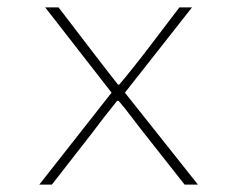

<svg xmlns="http://www.w3.org/2000/svg" viewBox="-20 -498 640 518"><path d="M86 0 281 -248 102 -478H138L236 -350Q251 -331 266.5 -310.5Q282 -290 298 -270H302Q319 -290 336 -311.5Q353 -333 368 -352L464 -478H498L317 -248L514 0H478L370 -137Q354 -157 336 -181Q318 -205 300 -226H296Q278 -204 261 -182Q244 -160 226 -136L120 0Z"/></svg>

Font: Source Code Pro ExtraLight
Style: Regular
Weight: 200
Monospace: yes
Designer: Paul D. Hunt, Teo Tuominen
Foundry: Adobe
Version: Version 1.026;hotconv 1.1.0;makeotfexe 2.6.0